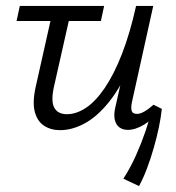

<svg xmlns="http://www.w3.org/2000/svg" viewBox="-20 -434 596 649"><path d="M183 6Q152 6 129 -9Q106 -24 97.5 -56.5Q89 -89 101 -142L162 -414H224L164 -148Q151 -94 163 -71Q175 -48 206 -48Q238 -48 270.5 -69.5Q303 -91 334 -136.5Q365 -182 392 -251Q419 -320 440 -414H482Q458 -300 423.5 -220Q389 -140 349 -90Q309 -40 266.5 -17Q224 6 183 6ZM450 195 397 170Q421 133 439.5 91.5Q458 50 471.5 10.5Q485 -29 493 -63L527 -66Q524 -37 517 -3.5Q510 30 500 65Q490 100 477.5 133.5Q465 167 450 195ZM36 -363 47 -414H332L321 -363ZM412 5Q395 5 383.5 -3.5Q372 -12 368 -29.5Q364 -47 370 -72L447 -414H498L426 -89Q422 -70 425 -59.5Q428 -49 443 -49Q454 -49 468 -57Q482 -65 499 -80L527 -66Q497 -31 467.5 -13Q438 5 412 5Z"/></svg>

Font: Ysabeau Office
Style: Italic
Weight: 400
Italic angle: -12°
Designer: Christian Thalmann (Catharsis Fonts)
Version: Version 2.001;gftools[0.9.30]; featfreeze: tnum,lnum,ss02